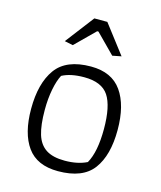

<svg xmlns="http://www.w3.org/2000/svg" viewBox="-106 -769 720 856"><g transform="rotate(15 253.5 -341.0)"><path d="M122 -559 223 -691H283L384 -559L343 -551L256 -639H250L161 -551ZM55 -229Q55 -347 103 -413.5Q151 -480 265 -480Q361 -480 406.5 -415.5Q452 -351 452 -237Q452 -120 404 -55.5Q356 9 242 9Q145 9 100 -53.5Q55 -116 55 -229ZM361 -65Q392 -120 392 -225Q392 -331 360.5 -378.5Q329 -426 248 -426Q185 -426 146 -405Q132 -379 123.5 -335.5Q115 -292 115 -240Q115 -170 128 -127.5Q141 -85 172.5 -64.5Q204 -44 259 -44Q319 -44 361 -65Z"/></g></svg>

Font: Athiti
Style: Regular
Weight: 400
Designer: CadsonDemak Team
Foundry: CadsonDemak
Version: Version 1.033